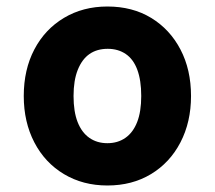

<svg xmlns="http://www.w3.org/2000/svg" viewBox="-20 -558 661 590"><path d="M310 12Q235 12 176.5 -23Q118 -58 85.5 -120.5Q53 -183 53 -263Q53 -344 85.5 -406Q118 -468 176.5 -503Q235 -538 310 -538Q387 -538 444.5 -503Q502 -468 534.5 -406Q567 -344 567 -263Q567 -183 534.5 -120.5Q502 -58 444 -23Q386 12 310 12ZM310 -118Q342 -118 365.5 -134.5Q389 -151 401.5 -183Q414 -215 414 -263Q414 -311 402 -343.5Q390 -376 366.5 -392Q343 -408 311 -408Q278 -408 255 -392Q232 -376 219 -343.5Q206 -311 206 -263Q206 -215 218.5 -183Q231 -151 254.5 -134.5Q278 -118 310 -118Z"/></svg>

Font: DM Sans 9pt Black
Style: Regular
Weight: 900
Version: Version 4.004;gftools[0.9.30]